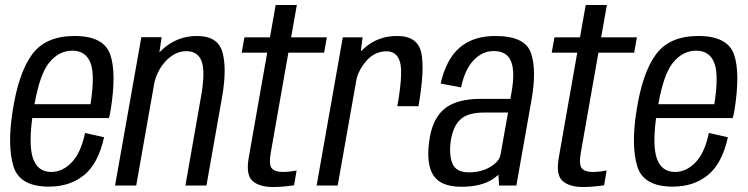

<svg xmlns="http://www.w3.org/2000/svg" viewBox="-20 -745 3005 771"><path d="M176.5 4.5Q59 4.5 34 -77.2Q9 -159 30.5 -297.5Q54 -451.5 108.5 -526Q163 -600.5 279 -600.5Q396.5 -600.5 422.5 -526.5Q448.5 -452.5 424 -300.5Q421 -283.5 417.5 -271H109.5Q95.5 -163.5 111.5 -112Q130 -54.5 185.5 -54.5Q231 -54.5 268 -93Q305 -131.5 321.5 -211L398 -194Q374.5 -88 317.5 -41.8Q260.5 4.5 176.5 4.5ZM118.5 -326.5H343.5Q362 -444.5 343.5 -492Q324.5 -541.5 270.5 -541.5Q215.5 -541.5 176 -491.5Q140 -446 118.5 -326.5Z M442 0 547.5 -595.5H629L620 -534.5Q625.5 -540.5 631.5 -546Q691 -600.5 771 -600.5Q855.5 -600.5 873.5 -534.5Q891.5 -468.5 872 -356.5L809 0H724.5L787 -355.5Q805 -456.5 790 -498Q775 -539.5 728.5 -539.5Q682.5 -539.5 645 -499Q612 -463.5 600 -413.5L527 0Z M1076 6Q1022 6 994.2 -18.2Q966.5 -42.5 979 -113L1053 -533.5H950.5L961.5 -595H1064L1087 -725H1172L1149 -595H1292.5L1281.5 -533.5H1138L1067.5 -133Q1059 -84.5 1071.2 -69.5Q1083.5 -54.5 1114.5 -54.5Q1141 -54.5 1171 -60.5L1161 -1Q1115 6 1076 6Z M1575.5 -318.5Q1598.5 -448.5 1586.8 -493.8Q1575 -539 1532 -539Q1485 -539 1451 -500.5Q1422 -467 1412 -429L1336 0H1251.5L1356.5 -595H1436L1429 -539Q1437 -547 1446 -554.5Q1499.5 -600.5 1574.5 -600.5Q1657.5 -600.5 1671.8 -532.8Q1686 -465 1660.5 -318.5Z M1984 0 1981.5 -43.5Q1972.5 -35 1961.5 -27.5Q1914 5 1833 5Q1751 5 1721.2 -39.5Q1691.5 -84 1703 -174Q1714 -264.5 1762.5 -306.2Q1811 -348 1910.5 -348H2029.5L2034 -373.5Q2049 -458 2032 -499Q2015 -540 1962.5 -540Q1917 -540 1881.8 -503Q1846.5 -466 1831.5 -394L1749.5 -409.5Q1772 -508 1826.2 -554.2Q1880.5 -600.5 1969 -600.5Q2089 -600.5 2112.2 -532Q2135.5 -463.5 2114.5 -344.5L2053.5 0ZM1990 -124 2020 -293H1923.5Q1858 -293 1828.2 -264.8Q1798.5 -236.5 1790 -178.5Q1782.5 -122.5 1797 -87.8Q1811.5 -53 1863 -53Q1913 -53 1949.2 -75Q1985.5 -97 1990 -124Z M2321 6Q2267 6 2239.2 -18.2Q2211.5 -42.5 2224 -113L2298 -533.5H2195.5L2206.5 -595H2309L2332 -725H2417L2394 -595H2537.5L2526.5 -533.5H2383L2312.5 -133Q2304 -84.5 2316.2 -69.5Q2328.5 -54.5 2359.5 -54.5Q2386 -54.5 2416 -60.5L2406 -1Q2360 6 2321 6Z M2681.5 4.5Q2564 4.5 2539 -77.2Q2514 -159 2535.5 -297.5Q2559 -451.5 2613.5 -526Q2668 -600.5 2784 -600.5Q2901.5 -600.5 2927.5 -526.5Q2953.5 -452.5 2929 -300.5Q2926 -283.5 2922.5 -271H2614.5Q2600.5 -163.5 2616.5 -112Q2635 -54.5 2690.5 -54.5Q2736 -54.5 2773 -93Q2810 -131.5 2826.5 -211L2903 -194Q2879.5 -88 2822.5 -41.8Q2765.5 4.5 2681.5 4.5ZM2623.5 -326.5H2848.5Q2867 -444.5 2848.5 -492Q2829.5 -541.5 2775.5 -541.5Q2720.5 -541.5 2681 -491.5Q2645 -446 2623.5 -326.5Z"/></svg>

Font: Anybody
Style: Italic
Weight: 400
Italic angle: -10°
Designer: Tyler Finck
Foundry: Etcetera Type Company
Version: Version 1.010; ttfautohint (v1.8.3) -l 8 -r 50 -G 200 -x 14 